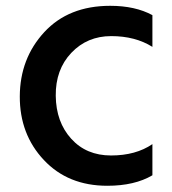

<svg xmlns="http://www.w3.org/2000/svg" viewBox="-20 -584 578 644"><path d="M349.6 -564.5Q433.6 -564.5 491.2 -533.2V-426.8Q433.6 -462.9 353 -462.9Q272.5 -462.9 219.2 -406.7Q166 -350.6 167 -262.7Q168 -174.8 218.8 -118.7Q269.5 -62.5 352.5 -62.5Q435.5 -62.5 491.2 -100.6V3.9Q431.6 39.1 339.8 39.1Q208 39.1 127 -47.4Q45.9 -133.8 46.4 -260.7Q46.9 -387.7 128.4 -476.1Q210 -564.5 349.6 -564.5Z"/></svg>

Font: GenEi M Gothic v2 Medium
Style: Regular
Weight: 500
Version: Version 2.0